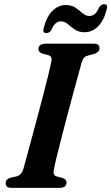

<svg xmlns="http://www.w3.org/2000/svg" viewBox="-20 -912 540 932"><path d="M241.5 -88.5Q234.5 -60.5 257 -55L282.5 -48.5Q303 -41.5 303 -26Q303 0 268 0H37Q19.5 0 13.5 -6.2Q7.5 -12.5 7.5 -22.5Q7 -33 14 -39.8Q21 -46.5 31.5 -49.5L59 -55.5Q83.5 -61 93.5 -92Q99.5 -113 110.2 -153Q121 -193 134.8 -244Q148.5 -295 163.2 -350Q178 -405 191.2 -456.2Q204.5 -507.5 214.5 -548.2Q224.5 -589 229 -611.5Q232 -625 229 -633Q226 -641 213.5 -644.5L187.5 -651.5Q166.5 -658 166.5 -674Q166.5 -700 205 -700H434Q451 -700 457 -694Q463 -688 463 -678Q463 -658.5 437.5 -650.5L409 -643Q395.5 -639.5 388.8 -633Q382 -626.5 377 -610.5Q370.5 -587 358.5 -543.5Q346.5 -500 331.8 -445.5Q317 -391 302 -334Q287 -277 274 -226Q261 -175 252.2 -138.2Q243.5 -101.5 241.5 -88.5ZM390.5 -755.5Q362 -755.5 343 -768.8Q324 -782 308.8 -795.2Q293.5 -808.5 275.5 -808.5Q246.5 -808.5 229.5 -767Q220.5 -751.5 205 -751.5Q184.5 -751.5 192.5 -777.5Q206.5 -832 235 -859.8Q263.5 -887.5 299.5 -887.5Q328.5 -887.5 347.2 -874.2Q366 -861 381 -847.8Q396 -834.5 414.5 -834.5Q444.5 -834.5 460.5 -875.5Q469.5 -891.5 485.5 -891.5Q506 -891.5 497.5 -865Q483.5 -810.5 455 -783Q426.5 -755.5 390.5 -755.5Z"/></svg>

Font: Fraunces 9pt SemiBold
Style: Italic
Weight: 600
Italic angle: -16°
Version: Version 1.000;[b76b70a41]